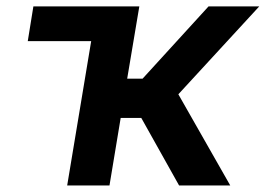

<svg xmlns="http://www.w3.org/2000/svg" viewBox="-20 -565 810 585"><path d="M81.7 -545.5H404.5L367.5 -325.3H414.4L615.4 -545.5H769.9L523.4 -277.7L681.5 0H525.6L410.5 -205.6H347.7L313.6 0H184.7L257.8 -439.6H64.6Z"/></svg>

Font: Inter P Semi Bold
Style: Italic
Weight: 600
Italic angle: 9.39999°
Designer: Rasmus Andersson
Foundry: rsms
Version: Version 3.018;git-588b23468